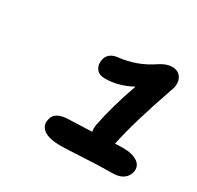

<svg xmlns="http://www.w3.org/2000/svg" viewBox="-105 -952 697 680"><g transform="rotate(30 244.0 -612.0)"><path d="M217.8 -392.1Q166.5 -392.1 145.8 -408.2Q125 -424.3 130.9 -449.2Q136.7 -487.8 200.2 -487.8Q212.9 -487.8 243.2 -489.3Q273.4 -490.7 288.1 -491.2Q285.2 -504.9 288.1 -520Q304.7 -604.5 340.8 -706.1Q286.6 -676.8 232.9 -676.8Q207.5 -676.8 196.8 -691.9Q186 -707 189.9 -728Q192.4 -743.2 204.1 -753.2Q215.8 -763.2 235.8 -765.1Q309.1 -772.9 370.1 -814.9Q396.5 -832 418 -832Q447.3 -832 458 -809.6Q468.8 -787.1 456.1 -756.8Q399.9 -595.7 378.9 -495.1Q391.1 -496.1 412.1 -496.1Q450.2 -496.1 470.9 -481.7Q491.7 -467.3 486.8 -441.9Q482.9 -422.9 466.8 -411.4Q450.7 -399.9 423.8 -399.9Q374 -399.9 304.4 -396Q234.9 -392.1 217.8 -392.1Z"/></g></svg>

Font: Shantell Sans Irregular Bouncy
Style: Italic
Weight: 500
Italic angle: -11.31°
Designer: Stephen Nixon, Anya Danilova, Shantell Martin
Foundry: Arrow Type
Version: Version 1.006;[9816181b4]